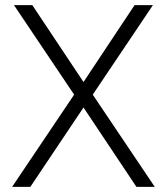

<svg xmlns="http://www.w3.org/2000/svg" viewBox="-20 -731 652 751"><path d="M506.3 -710.9H578.1L342.8 -360.8L585.4 0H513.7L306.6 -310.5L98.6 0H27.3L270 -360.8L34.7 -710.9H106.4L306.6 -410.2Z"/></svg>

Font: Heebo Light
Style: Regular
Weight: 300
Designer: Oded Ezer
Foundry: Meir Sadan
Version: Version 2.001; ttfautohint (v1.5.14-ce02) -l 8 -r 50 -G 200 